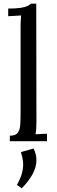

<svg xmlns="http://www.w3.org/2000/svg" viewBox="-20 -775 312 1054"><path d="M34 -30Q65 -30 77 -45.5Q89 -61 91 -88.5Q93 -116 93 -152V-625Q93 -641 93.5 -655.5Q94 -670 96 -690Q78 -689 60.5 -688Q43 -687 25 -686V-728Q69 -728 93.5 -732Q118 -736 130.5 -742Q143 -748 150 -755H179L180 -106Q180 -86 179 -70.5Q178 -55 175 -38Q191 -39 206.5 -39.5Q222 -40 238 -41V0H34ZM99 259 73 240Q95 200 102 170Q109 140 106.5 114Q104 88 95 60L164 40Q180 71 180 104Q180 142 158.5 181.5Q137 221 99 259Z"/></svg>

Font: Lora
Style: Regular
Weight: 400
Designer: Olga Karpushina, Alexei Vanyashin (Cyrillic)
Foundry: Cyreal
Version: Version 3.005; ttfautohint (v1.8.4.7-5d5b)